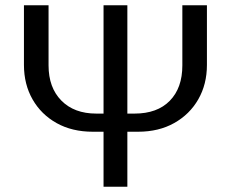

<svg xmlns="http://www.w3.org/2000/svg" viewBox="-20 -708 875 728"><path d="M462.9 -208.5V0H372.6V-208.5H332Q253.4 -208.5 194.8 -241.2Q136.2 -273.9 103.5 -331.1Q70.8 -388.2 70.8 -461.9V-688H164.1V-460Q164.1 -376 212.6 -326.7Q261.2 -277.3 345.2 -277.3H372.6V-688H462.9V-277.3H490.2Q576.2 -277.3 623.8 -325.9Q671.4 -374.5 671.4 -460V-688H764.6V-461.9Q764.6 -388.7 731.9 -331.5Q699.2 -274.4 640.6 -241.5Q582 -208.5 503.4 -208.5Z"/></svg>

Font: Arimo Nerd Font
Style: Regular
Weight: 400
Designer: Steve Matteson
Foundry: Monotype Imaging Inc.
Version: Version 1.33;Nerd Fonts 3.2.1